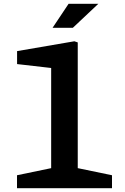

<svg xmlns="http://www.w3.org/2000/svg" viewBox="-20 -994 660 1014"><path d="M69.8 -68.5 283.2 -112.8 250.2 -56.6V-670.2L282.7 -631.2L70.2 -655.6V-724.1L372.7 -776L390.6 -770V-56.6L358 -112.8L571.5 -68.5V0H69.8ZM499.4 -974H342.3L257.6 -847.1H364.6Z"/></svg>

Font: Monaspace Xenon Var ExtraLight
Style: Regular
Weight: 200
Designer: Riley Cran and the Lettermatic Team
Version: Version 1.200 (Monaspace Xenon Var)